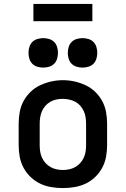

<svg xmlns="http://www.w3.org/2000/svg" viewBox="-20 -949 640 977"><path d="M300 8Q270 8 240.5 3Q211 -2 184.5 -14.5Q158 -27 136 -48Q114 -69 100 -95Q86 -121 80.5 -150.5Q75 -180 75 -210V-320Q75 -350 80.5 -379.5Q86 -409 100 -435Q114 -461 136 -482Q158 -503 185 -515.5Q212 -528 241 -534.5Q270 -541 300 -541Q330 -541 359 -534.5Q388 -528 415 -515.5Q442 -503 464 -482Q486 -461 500 -435Q514 -409 519.5 -379.5Q525 -350 525 -320V-210Q525 -180 519.5 -150.5Q514 -121 500 -95Q486 -69 464 -48Q442 -27 415.5 -14.5Q389 -2 359.5 3Q330 8 300 8ZM300 -84Q316 -84 332.5 -87.5Q349 -91 363 -99Q377 -107 388 -119Q399 -131 406 -146Q413 -161 415.5 -177.5Q418 -194 418 -210V-320Q418 -336 415.5 -352.5Q413 -369 406 -384Q399 -399 388 -411.5Q377 -424 362.5 -431.5Q348 -439 331.5 -442.5Q315 -446 298 -446Q282 -446 266 -442.5Q250 -439 236 -431Q222 -423 211 -410.5Q200 -398 193.5 -383Q187 -368 184.5 -352Q182 -336 182 -320V-210Q182 -194 184.5 -177.5Q187 -161 194 -146Q201 -131 212 -119Q223 -107 237 -99Q251 -91 267.5 -87.5Q284 -84 300 -84ZM400 -605Q385 -605 370 -609.5Q355 -614 344.5 -624.5Q334 -635 329.5 -650Q325 -665 325 -680Q325 -695 329.5 -710Q334 -725 344.5 -735.5Q355 -746 370 -750.5Q385 -755 400 -755Q415 -755 430 -750.5Q445 -746 455.5 -735.5Q466 -725 470.5 -710Q475 -695 475 -680Q475 -665 470.5 -650Q466 -635 455.5 -624.5Q445 -614 430 -609.5Q415 -605 400 -605ZM200 -605Q185 -605 170 -609.5Q155 -614 144.5 -624.5Q134 -635 129.5 -650Q125 -665 125 -680Q125 -695 129.5 -710Q134 -725 144.5 -735.5Q155 -746 170 -750.5Q185 -755 200 -755Q215 -755 230 -750.5Q245 -746 255.5 -735.5Q266 -725 270.5 -710Q275 -695 275 -680Q275 -665 270.5 -650Q266 -635 255.5 -624.5Q245 -614 230 -609.5Q215 -605 200 -605ZM150 -841V-929H450V-841Z"/></svg>

Font: Iosevka Curly SmBdEx
Style: Regular
Weight: 600
Width: 7
Monospace: yes
Designer: Belleve Invis
Foundry: Belleve Invis
Version: Version 11.1.0; ttfautohint (v1.8.3)